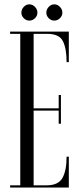

<svg xmlns="http://www.w3.org/2000/svg" viewBox="-20 -842 357 862"><path d="M25.5 0V-10H71V-690H25.5V-700H289V-563H279Q279 -624 262.5 -657Q246 -690 192.5 -690H131V-355.5H243.5V-415.5H253.5V-286.5H243.5V-345.5H131V-10H189.5Q242.5 -10 260.8 -43.8Q279 -77.5 279 -138.5H289V0ZM224 -749.5Q209.5 -749.5 198.8 -760.2Q188 -771 188 -785Q188 -800 198.8 -811.2Q209.5 -822.5 224 -822.5Q238 -822.5 249 -811.2Q260 -800 260 -785Q260 -771 249 -760.2Q238 -749.5 224 -749.5ZM111.5 -749.5Q97.5 -749.5 86.8 -760.2Q76 -771 76 -785Q76 -800 86.8 -811.2Q97.5 -822.5 111.5 -822.5Q126 -822.5 137 -811.2Q148 -800 148 -785Q148 -771 137 -760.2Q126 -749.5 111.5 -749.5Z"/></svg>

Font: Imbue 100pt Light
Style: Regular
Weight: 300
Designer: Tyler Finck
Foundry: Etcetera Type Company
Version: Version 1.102; ttfautohint (v1.8.3)